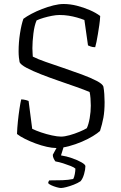

<svg xmlns="http://www.w3.org/2000/svg" viewBox="-20 -740 604 960"><path d="M260 0Q241 0 214 -6Q187 -12 158.5 -22.5Q130 -33 105 -45.5Q80 -58 65 -70Q66 -100 69.5 -133.5Q73 -167 77.5 -196.5Q82 -226 86 -243Q97 -243 108 -240Q119 -237 123 -235L141 -96Q159 -87 185.5 -78Q212 -69 239.5 -63Q267 -57 285 -57Q303 -57 328 -64Q353 -71 377 -81Q401 -91 414 -99Q423 -118 428.5 -149.5Q434 -181 434 -212Q434 -229 432.5 -248.5Q431 -268 428 -280Q402 -291 361 -305.5Q320 -320 273.5 -336Q227 -352 185 -368.5Q143 -385 113.5 -400.5Q84 -416 78 -429Q76 -438 74.5 -453Q73 -468 73 -483Q73 -528 80 -573Q87 -618 97 -646Q113 -658 137.5 -671Q162 -684 190.5 -695Q219 -706 247 -713Q275 -720 298 -720Q330 -720 364 -711.5Q398 -703 429 -689.5Q460 -676 481 -660Q480 -638 476.5 -614.5Q473 -591 469.5 -569.5Q466 -548 462.5 -531Q459 -514 456 -504Q443 -504 433.5 -507.5Q424 -511 420 -513L402 -640Q384 -647 364.5 -652.5Q345 -658 323.5 -661.5Q302 -665 277 -665Q261 -665 240 -661Q219 -657 198.5 -651Q178 -645 163 -638Q152 -613 147 -572Q142 -531 142 -499Q142 -488 143 -473.5Q144 -459 144 -457Q167 -445 208.5 -430.5Q250 -416 297.5 -400Q345 -384 389.5 -367.5Q434 -351 463.5 -335.5Q493 -320 497 -307Q500 -291 501.5 -270Q503 -249 503 -230Q503 -184 497 -151.5Q491 -119 480 -85Q468 -74 444.5 -59.5Q421 -45 389.5 -31.5Q358 -18 324.5 -9Q291 0 260 0ZM285 200Q277 200 263 196Q249 192 237 186.5Q225 181 221 176Q221 171 223 167.5Q225 164 226 162Q264 162 292.5 161Q321 160 346 155Q351 147 354 130.5Q357 114 357 103Q351 97 333.5 90Q316 83 295.5 76.5Q275 70 257 67Q253 62 248.5 53Q244 44 244 34Q252 19 260 4.5Q268 -10 284 -37H308L285 37Q312 41 340.5 51Q369 61 388 72Q407 83 407 91Q407 107 400.5 130Q394 153 383 166Q368 176 348.5 183.5Q329 191 311.5 195.5Q294 200 285 200Z"/></svg>

Font: Texturina 12pt Thin
Style: Regular
Weight: 250
Designer: Guillermo Torres Carreño
Foundry: Omnibus-Type
Version: Version 1.002